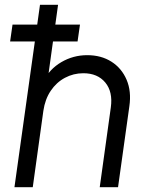

<svg xmlns="http://www.w3.org/2000/svg" viewBox="-20 -777 614 797"><path d="M22 -605 32 -675H312L302 -605ZM40 0 146 -757H221L176 -432L159 -438Q185 -490 234.5 -519Q284 -548 342 -548Q400 -548 442.5 -521Q485 -494 505.5 -446Q526 -398 517 -336L470 0H394L440 -331Q449 -396 417 -434.5Q385 -473 326 -473Q285 -473 249.5 -454Q214 -435 190.5 -400Q167 -365 160 -317L116 0Z"/></svg>

Font: Plus Jakarta Sans
Style: Italic
Weight: 400
Italic angle: -8°
Designer: Gumpita Rahayu
Foundry: Tokotype
Version: Version 2.006